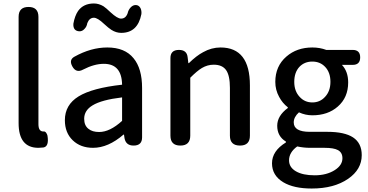

<svg xmlns="http://www.w3.org/2000/svg" viewBox="-20 -837 2115 1104"><path d="M201 13Q87 13 87 -129V-740Q87 -797 144 -797Q201 -797 201 -740V-460V-123Q201 -81 229 -81Q230 -81 231 -81Q239 -82 245 -74Q251 -66 253 -57Q263 5 230 11Q212 13 201 13Z M515 13Q443 13 398 -30.5Q353 -74 353 -146Q353 -234 431.5 -282.5Q510 -331 682 -350Q680 -470 577 -470Q522 -470 458 -437Q418 -415 396 -455Q375 -493 408 -511Q503 -564 597 -564Q698 -564 748 -502Q797 -443 797 -331V-165V-47Q797 0 748 0Q704 0 696 -42L693 -63H690Q602 13 515 13ZM550 -78Q612 -78 682 -142V-209V-277Q564 -263 512 -231Q464 -202 464 -154Q464 -115 489 -96Q511 -78 550 -78ZM677 -648Q648 -648 621 -665Q605 -675 579 -699Q541 -735 520 -735Q494 -735 482 -704Q479 -684 466 -671Q453 -656 435 -657Q399 -660 402 -701Q410 -746 429 -774Q460 -817 520 -817Q548 -817 575 -801Q590 -791 616 -766Q655 -730 676 -730Q703 -730 714 -761Q718 -780 731 -794Q745 -809 762 -808Q779 -807 788 -790Q795 -775 793 -756Q772 -648 677 -648Z M1017 0Q960 0 960 -57V-275V-503Q960 -550 1009 -550Q1055 -550 1059 -507L1063 -474H1066Q1110 -517 1148 -537Q1196 -564 1248 -564Q1417 -564 1417 -346V-57Q1417 0 1360 0Q1302 0 1302 -57V-332Q1302 -403 1280 -434Q1258 -465 1209 -465Q1173 -465 1141 -446Q1114 -430 1074 -390V-57Q1074 0 1017 0Z M1772 247Q1669 247 1609 211Q1544 172 1544 102Q1544 31 1624 -18V-23Q1574 -53 1574 -114Q1574 -171 1635 -216V-220Q1604 -244 1585 -280Q1563 -320 1563 -366Q1563 -457 1627 -512Q1687 -564 1776 -564Q1819 -564 1856 -550H1953H2008Q2051 -550 2051 -507Q2051 -464 2008 -464H1946Q1982 -426 1982 -363Q1982 -276 1922 -224Q1865 -174 1776 -174Q1736 -174 1699 -191Q1669 -164 1669 -133Q1669 -79 1761 -79H1862Q1961 -79 2010 -47Q2060 -14 2060 55Q2060 137 1982 191Q1901 247 1772 247ZM1789 171Q1858 171 1905 141Q1949 113 1949 73Q1949 40 1923 26Q1899 13 1846 13H1763Q1726 13 1689 5Q1642 39 1642 85Q1642 125 1681.5 148Q1721 171 1789 171ZM1776 -248Q1820 -248 1849 -280Q1880 -313 1880 -366.5Q1880 -420 1850 -452Q1821 -483 1776 -483Q1731 -483 1702 -453Q1672 -421 1672 -366Q1672 -313 1703 -280Q1732 -248 1776 -248Z"/></svg>

Font: GenSenRounded TW M
Style: Regular
Weight: 500
Version: Version 1.501;PS 1;hotconv 16.6.51;makeotf.lib2.5.65220